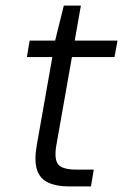

<svg xmlns="http://www.w3.org/2000/svg" viewBox="-20 -666 440 686"><path d="M225 0Q181 0 151.5 -14Q122 -28 112 -60Q102 -92 111 -145L167 -462H76L86 -521H177L208 -646H269L247 -521H400L389 -462H237L181 -145Q173 -96 188.5 -78Q204 -60 253 -60H315L305 0Z"/></svg>

Font: DM Sans 10pt Light
Style: Italic
Weight: 300
Italic angle: -10°
Version: Version 4.004;gftools[0.9.30]